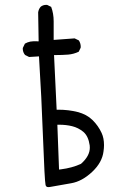

<svg xmlns="http://www.w3.org/2000/svg" viewBox="-20 -765 540 786"><path d="M405.8 -170.9Q405.8 -199.7 396 -220.7Q382.3 -250.5 358.6 -273.7Q335 -296.9 297.9 -306.4Q260.7 -315.9 218.8 -315.9H211.9L201.2 -539.6H209Q233.9 -539.6 259.3 -541.5Q281.7 -543.5 302.2 -553.2L310.1 -569.3Q310.5 -571.3 310.5 -573.2Q310.5 -587.9 302.7 -599.6L285.6 -607.9L199.7 -601.6V-677.7Q199.7 -710 189.5 -736.8L173.8 -744.6Q171.9 -745.1 169.9 -745.1Q155.3 -745.1 146 -736.8Q138.2 -727.5 136.2 -714.4L138.2 -595.7Q127 -596.2 123.5 -596.2Q120.1 -596.2 115.2 -595.9Q110.4 -595.7 104 -594.7Q92.3 -592.3 82 -586.4L73.7 -569.3Q73.2 -567.9 73.2 -565.9Q73.2 -551.3 82.5 -540L99.1 -531.7L139.6 -534.2Q149.9 -370.6 156.2 -198.2Q162.6 -25.9 166.5 -7.8Q167.5 -3.9 169.9 -1.5Q172.4 1 178.2 1Q180.7 1 184.1 0.5Q227.1 -7.3 271.5 -14.9Q315.9 -22.5 357.4 -61.5Q398.4 -100.1 403.8 -145.5Q405.8 -159.2 405.8 -170.9ZM347.7 -160.6Q347.7 -126.5 312.5 -95.2L311.5 -94.2Q275.4 -77.6 229.5 -71.8L221.7 -70.8L214.8 -254.4H222.7Q251 -254.4 275.6 -248.3Q300.3 -242.2 320.8 -225.6Q341.8 -208 347.2 -169.9Q347.7 -165.5 347.7 -160.6Z"/></svg>

Font: Bakudai
Style: ExtraLight
Weight: 200
Version: Version 1.48